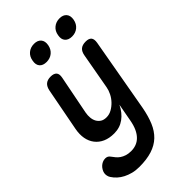

<svg xmlns="http://www.w3.org/2000/svg" viewBox="-329 -882 1232 1232"><g transform="rotate(-45 287.0 -265.5)"><path d="M332 0 354 -120Q330 -70 291 -41.5Q252 -13 200 -13Q156 -13 123.5 -27.5Q91 -42 70.5 -68.5Q50 -95 43.5 -130.5Q37 -166 45 -209L101 -502Q107 -532 123.5 -546Q140 -560 169 -560Q198 -560 210.5 -546Q223 -532 217 -502L165 -237Q161 -215 163 -194Q165 -173 174 -157Q183 -141 198.5 -131Q214 -121 239 -121Q264 -121 287 -134Q310 -147 328.5 -166.5Q347 -186 359 -210Q371 -234 375 -257L419 -502Q424 -532 440.5 -546Q457 -560 487 -560Q516 -560 527.5 -546Q539 -532 534 -502L445 0Q433 64 413 111.5Q393 159 360 190.5Q327 222 278.5 237.5Q230 253 163 253Q130 253 103 246Q76 239 53.5 227.5Q31 216 13.5 200Q-4 184 -16 165Q-22 156 -24.5 144Q-27 132 -25 121Q-23 110 -16.5 98.5Q-10 87 -1 78.5Q8 70 20 64.5Q32 59 46 59Q56 59 64.5 63Q73 67 79 76Q88 88 98 100.5Q108 113 122 122.5Q136 132 154.5 138Q173 144 198 144Q222 144 243.5 136Q265 128 282.5 110.5Q300 93 312.5 66Q325 39 332 0ZM449 -644Q417 -644 401 -662.5Q385 -681 391 -713Q396 -746 419 -765Q442 -784 474 -784Q506 -784 522 -765Q538 -746 532 -713Q526 -681 503.5 -662.5Q481 -644 449 -644ZM218 -644Q185 -644 169.5 -662.5Q154 -681 160 -713Q165 -746 187.5 -765Q210 -784 243 -784Q275 -784 291 -765Q307 -746 301 -713Q295 -681 272.5 -662.5Q250 -644 218 -644Z"/></g></svg>

Font: Maple Mono NL SemiBold
Style: Italic
Weight: 600
Italic angle: -10°
Monospace: yes
Designer: subframe7536
Version: Version 7.000